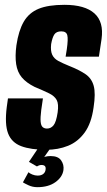

<svg xmlns="http://www.w3.org/2000/svg" viewBox="-20 -613 443 796"><path d="M172 8Q108 8 68 -7Q28 -22 13.5 -60Q-1 -98 8 -169L13 -205H158L151 -157Q147 -125 148.5 -108.5Q150 -92 157 -86Q164 -80 175 -80Q191 -80 202 -93.5Q213 -107 219 -147Q224 -182 215 -198.5Q206 -215 183.5 -226Q161 -237 123 -253Q89 -270 70.5 -292Q52 -314 47 -347Q42 -380 48 -425Q57 -486 78.5 -523Q100 -560 140 -576.5Q180 -593 247 -593Q332 -593 371.5 -557.5Q411 -522 401 -451L390 -378Q356 -378 321.5 -378Q287 -378 252 -378L257 -409Q263 -451 259 -467Q255 -483 234 -483Q214 -483 205.5 -470.5Q197 -458 192 -430Q189 -402 196.5 -386Q204 -370 221.5 -360.5Q239 -351 266 -340Q309 -323 334.5 -305.5Q360 -288 368.5 -257Q377 -226 368 -168Q359 -102 331 -63.5Q303 -25 262 -8.5Q221 8 172 8ZM135 163Q115 163 98 155Q81 147 75 143L98 101Q103 106 114 110.5Q125 115 136 115Q151 115 159.5 108Q168 101 169 90Q172 71 152 71Q146 71 141 73Q136 75 133 77L100 58L139 0H190L157 47L151 44Q158 39 168 36.5Q178 34 190 34Q221 34 233.5 52Q246 70 243 92Q239 121 210 142Q181 163 135 163Z"/></svg>

Font: Alumni Sans Thin ExtraBold
Style: Italic
Weight: 800
Italic angle: -8°
Version: Version 1.016